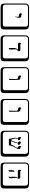

<svg xmlns="http://www.w3.org/2000/svg" viewBox="2737 -3531 1006 6520"><g transform="rotate(90 3240.0 -271.0)"><path d="M526 -282 521 -288Q555 -312 555 -371Q555 -409 496 -412Q432 -414 432 -466Q432 -488 440 -501.5Q448 -515 456 -518L464 -520Q465 -507 474.5 -500Q484 -493 492.5 -492Q501 -491 517 -491Q557 -491 570 -475Q583 -459 583 -408Q583 -374 570.5 -337Q558 -300 526 -282ZM229 -718Q184 -718 160 -694Q136 -670 136 -625V53Q136 136 229 136H801Q846 136 865 117Q884 98 884 53V-625Q884 -718 801 -718ZM980 84Q980 153 953.5 182.5Q927 212 861 212H229Q161 212 130.5 181.5Q100 151 100 84V-625Q100 -687 134 -720.5Q168 -754 229 -754H831Q901 -754 940.5 -722Q980 -690 980 -625Z M1654 -287Q1654 -262 1658.5 -210.5Q1663 -159 1663 -133Q1663 -68 1612 -68H1603Q1612 -81 1612 -106Q1612 -131 1610.5 -169Q1609 -207 1609 -224Q1609 -328 1673 -379H1487Q1431 -379 1431 -425Q1431 -449 1438.5 -464Q1446 -479 1454 -482L1462 -485Q1469 -459 1499 -459H1666Q1718 -459 1718 -413Q1718 -392 1708 -378Q1698 -364 1686 -357Q1674 -350 1664 -332Q1654 -314 1654 -287ZM1309 -718Q1264 -718 1240 -694Q1216 -670 1216 -625V53Q1216 136 1309 136H1881Q1926 136 1945 117Q1964 98 1964 53V-625Q1964 -718 1881 -718ZM2060 84Q2060 153 2033.5 182.5Q2007 212 1941 212H1309Q1241 212 1210.5 181.5Q1180 151 1180 84V-625Q1180 -687 1214 -720.5Q1248 -754 1309 -754H1911Q1981 -754 2020.5 -722Q2060 -690 2060 -625Z M2657 -65 2664 -321Q2664 -351 2651 -362.5Q2638 -374 2606 -379Q2578 -384 2560.5 -400.5Q2543 -417 2543 -440Q2543 -459 2552.5 -471Q2562 -483 2572 -486L2581 -488Q2585 -466 2627 -458Q2652 -454 2663.5 -449.5Q2675 -445 2683.5 -427Q2692 -409 2692 -374L2696 -107Q2696 -90 2686 -79.5Q2676 -69 2666 -67ZM2389 -718Q2344 -718 2320 -694Q2296 -670 2296 -625V53Q2296 136 2389 136H2961Q3006 136 3025 117Q3044 98 3044 53V-625Q3044 -718 2961 -718ZM3140 84Q3140 153 3113.5 182.5Q3087 212 3021 212H2389Q2321 212 2290.5 181.5Q2260 151 2260 84V-625Q2260 -687 2294 -720.5Q2328 -754 2389 -754H2991Q3061 -754 3100.5 -722Q3140 -690 3140 -625Z M3737 -65 3744 -321Q3744 -351 3731 -362.5Q3718 -374 3686 -379Q3658 -384 3640.5 -400.5Q3623 -417 3623 -440Q3623 -459 3632.5 -471Q3642 -483 3652 -486L3661 -488Q3665 -466 3707 -458Q3732 -454 3743.5 -449.5Q3755 -445 3763.5 -427Q3772 -409 3772 -374L3776 -107Q3776 -90 3766 -79.5Q3756 -69 3746 -67ZM3469 -718Q3424 -718 3400 -694Q3376 -670 3376 -625V53Q3376 136 3469 136H4041Q4086 136 4105 117Q4124 98 4124 53V-625Q4124 -718 4041 -718ZM4220 84Q4220 153 4193.5 182.5Q4167 212 4101 212H3469Q3401 212 3370.5 181.5Q3340 151 3340 84V-625Q3340 -687 3374 -720.5Q3408 -754 3469 -754H4071Q4141 -754 4180.5 -722Q4220 -690 4220 -625Z M5042 -409Q5042 -382 5024 -344Q5006 -306 4984 -271Q4962 -236 4941 -181Q4920 -126 4915 -70H4695Q4693 -82 4692 -103.5Q4691 -125 4688 -134Q4684 -151 4677.5 -175Q4671 -199 4667.5 -212.5Q4664 -226 4661 -243.5Q4658 -261 4658 -277Q4658 -322 4677 -377Q4631 -390 4631 -428Q4631 -452 4638 -467Q4645 -482 4652 -486L4659 -489Q4663 -475 4671 -469.5Q4679 -464 4703 -460Q4739 -452 4739 -403Q4739 -389 4736 -377Q4724 -377 4712 -376Q4700 -375 4694 -375Q4682 -325 4682 -289Q4682 -235 4728 -145H4743Q4789 -230 4831 -379Q4785 -395 4785 -432Q4785 -456 4792.5 -470Q4800 -484 4807 -486L4814 -489Q4815 -482 4817.5 -477Q4820 -472 4824.5 -469.5Q4829 -467 4831.5 -466Q4834 -465 4840 -463.5Q4846 -462 4847 -462Q4880 -455 4889 -438Q4895 -427 4895 -409Q4895 -393 4886 -369Q4872 -378 4850 -378Q4822 -249 4771 -145H4891Q4916 -221 4979 -309Q4998 -338 4998 -356Q4998 -376 4973 -383Q4937 -396 4937 -427Q4937 -444 4940 -456.5Q4943 -469 4947.5 -475Q4952 -481 4956.5 -484.5Q4961 -488 4964 -488L4967 -489Q4968 -482 4972 -476.5Q4976 -471 4978 -469.5Q4980 -468 4988 -465Q4996 -462 4997 -462L5002 -460Q5007 -459 5009 -458Q5011 -457 5016 -454.5Q5021 -452 5024 -450Q5027 -448 5031 -443.5Q5035 -439 5037 -434.5Q5039 -430 5040.5 -423.5Q5042 -417 5042 -409ZM4549 -718Q4504 -718 4480 -694Q4456 -670 4456 -625V53Q4456 136 4549 136H5121Q5166 136 5185 117Q5204 98 5204 53V-625Q5204 -718 5121 -718ZM5300 84Q5300 153 5273.5 182.5Q5247 212 5181 212H4549Q4481 212 4450.5 181.5Q4420 151 4420 84V-625Q4420 -687 4454 -720.5Q4488 -754 4549 -754H5151Q5221 -754 5260.5 -722Q5300 -690 5300 -625Z M5808 -188Q5808 -180 5809.5 -149.5Q5811 -119 5811 -112Q5811 -89 5797 -74.5Q5783 -60 5756 -59L5751 -67Q5761 -79 5761 -99Q5761 -106 5759.5 -135.5Q5758 -165 5758 -172Q5758 -254 5813 -254Q5822 -254 5826 -251V-242Q5808 -230 5808 -188ZM6019 -290Q6019 -266 6027 -211.5Q6035 -157 6035 -132Q6035 -68 5983 -59L5977 -67Q5986 -82 5986 -105Q5986 -121 5983.5 -170.5Q5981 -220 5981 -236Q5981 -325 6024 -374H5803Q5775 -374 5759 -389Q5743 -404 5743 -428Q5743 -452 5751.5 -467Q5760 -482 5768 -485L5777 -488Q5780 -474 5790 -464.5Q5800 -455 5814 -455H5998Q6026 -455 6036 -445Q6046 -435 6046 -412V-394Q6046 -385 6032.5 -359Q6019 -333 6019 -290ZM5629 -718Q5584 -718 5560 -694Q5536 -670 5536 -625V53Q5536 136 5629 136H6201Q6246 136 6265 117Q6284 98 6284 53V-625Q6284 -718 6201 -718ZM6380 84Q6380 153 6353.5 182.5Q6327 212 6261 212H5629Q5561 212 5530.5 181.5Q5500 151 5500 84V-625Q5500 -687 5534 -720.5Q5568 -754 5629 -754H6231Q6301 -754 6340.5 -722Q6380 -690 6380 -625Z"/></g></svg>

Font: Libertinus Keyboard
Style: Regular
Weight: 700
Designer: Philipp H. Poll
Foundry: Khaled Hosny
Version: Version 6.7